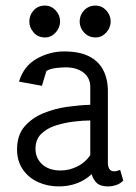

<svg xmlns="http://www.w3.org/2000/svg" viewBox="-20 -663 488 687"><path d="M190 4Q150 4 116 -11.5Q82 -27 61.5 -57Q41 -87 41 -128Q41 -179 67.5 -210Q94 -241 135.5 -258Q177 -275 222 -281Q267 -287 303 -288V-352Q303 -384 279 -403Q255 -422 215 -422Q200 -422 179.5 -419.5Q159 -417 146 -409L130 -356L48 -371Q65 -427 111.5 -453Q158 -479 209 -479Q264 -479 298.5 -461.5Q333 -444 349.5 -412Q366 -380 366 -337V-79Q366 -68 371 -59Q376 -50 389 -50Q394 -50 400 -52Q406 -54 410 -55L421 -17Q411 -6 396 -1Q381 4 366 4Q339 4 326 -8.5Q313 -21 308 -40Q286 -19 256 -7.5Q226 4 190 4ZM197 -53Q228 -53 257 -67.5Q286 -82 303 -108V-232Q278 -232 244.5 -228Q211 -224 179.5 -214Q148 -204 127.5 -184Q107 -164 107 -131Q107 -97 131 -75Q155 -53 197 -53ZM322 -529Q297 -529 281 -546.5Q265 -564 265 -586Q265 -609 281 -626Q297 -643 322 -643Q344 -643 360 -626Q376 -609 376 -586Q376 -564 360 -546.5Q344 -529 322 -529ZM141 -529Q116 -529 100.5 -546.5Q85 -564 85 -586Q85 -609 100.5 -626Q116 -643 141 -643Q163 -643 179 -626Q195 -609 195 -586Q195 -564 179 -546.5Q163 -529 141 -529Z"/></svg>

Font: Kreon Light
Style: Regular
Weight: 300
Designer: Julia Petretta
Foundry: Julia Petretta and Eli Heuer
Version: Version 2.002